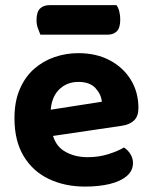

<svg xmlns="http://www.w3.org/2000/svg" viewBox="-20 -698 582 734"><path d="M126.8 -170.1 121.3 -270.4 369.3 -309.1Q366.8 -337.5 345 -361.2Q323.2 -384.9 279.9 -384.9Q234.6 -384.9 204.7 -354.5Q174.9 -324 173.4 -267.6L177.9 -198.5Q187.2 -144.4 225.1 -120.7Q263 -97.1 315.4 -97.1Q357.4 -97.1 394.4 -108.8Q431.5 -120.5 453.8 -134.2Q468.6 -125 478.5 -109Q488.4 -93 488.4 -75Q488.4 -45.3 464.6 -25Q440.8 -4.7 399.6 5.3Q358.4 15.3 305.3 15.3Q227.6 15.3 166.5 -13.9Q105.4 -43 70.4 -101.2Q35.3 -159.3 35.3 -246.2Q35.3 -310 55.6 -357.2Q75.9 -404.3 110.4 -434.6Q144.8 -464.8 188.5 -479.8Q232.1 -494.8 279.4 -494.8Q348 -494.8 399.4 -467.6Q450.8 -440.5 480 -393.2Q509.2 -346 509.2 -284.4Q509.2 -253.3 492.3 -237.4Q475.5 -221.4 445.3 -217.1ZM391 -565.4H134.4Q130.4 -575.2 125 -589.7Q119.6 -604.2 119.6 -620.2Q119.6 -652.4 133.1 -665.4Q146.7 -678.3 169 -678.3H425.2Q432.2 -669.3 436 -654.3Q439.7 -639.4 439.7 -623.5Q439.7 -591.3 426.7 -578.4Q413.6 -565.4 391 -565.4Z"/></svg>

Font: Baloo Paaji 2
Style: Regular
Weight: 400
Designer: Shuchita Grover, Noopur Datye and Ek Type
Foundry: Ek Type
Version: Version 1.700